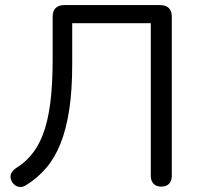

<svg xmlns="http://www.w3.org/2000/svg" viewBox="-20 -725 781 753"><path d="M612.6 6.9Q592.7 6.9 582.1 -4.5Q571.4 -15.9 571.4 -35.7V-634.1H263.2V-472.3Q263.2 -370.7 251.5 -294.1Q239.7 -217.6 217.2 -161.5Q194.7 -105.5 161.2 -66.3Q127.7 -27.2 83.7 0.2Q68 10.9 53 7.7Q37.9 4.5 27.8 -10.6Q18.2 -26.7 22.4 -40.7Q26.5 -54.8 42.6 -65.5Q76.8 -86.4 103.4 -118.2Q130.1 -149.9 148.7 -198.5Q167.4 -247.2 177 -319.2Q186.5 -391.2 186.5 -493.1V-659.8Q186.5 -681.7 198.2 -693.3Q209.9 -705 231.7 -705H608.6Q630.5 -705 642.1 -693.3Q653.8 -681.7 653.8 -659.8V-35.7Q653.8 -15.9 643.1 -4.5Q632.5 6.9 612.6 6.9Z"/></svg>

Font: Nunito ExtraLight
Style: Regular
Weight: 200
Designer: Vernon Adams
Foundry: Vernon Adams
Version: Version 3.602